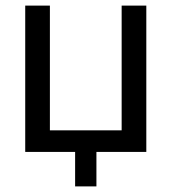

<svg xmlns="http://www.w3.org/2000/svg" viewBox="-20 -542 613 685"><path d="M248 123V0H70V-522H158V-77H414V-522H502V0H324V123Z"/></svg>

Font: Rising Sun
Style: Regular
Weight: 400
Designer: Matt McInerney, Pablo Impallari, Rodrigo Fuenzalida (Raleway font), Stephen Hutchings (Greek), Cristiano Sobral (main ch
Foundry: The Rising Sun Project Authors
Version: Version 4.327; ttfautohint (v1.8.4.7-5d5b-dirty)